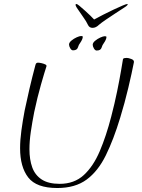

<svg xmlns="http://www.w3.org/2000/svg" viewBox="-20 -929 712 965"><path d="M466 -675Q458 -675 452 -685.5Q446 -696 446 -704Q446 -714 458 -724Q470 -734 484.5 -740.5Q499 -747 507 -747Q515 -747 515 -743Q515 -731 501 -711Q495 -704 490.5 -689.5Q486 -675 466 -675ZM347 -676Q339 -676 333 -686.5Q327 -697 327 -705Q327 -715 339 -725Q351 -735 365.5 -741.5Q380 -748 388 -748Q396 -748 396 -744Q396 -732 382 -712Q376 -705 371.5 -690.5Q367 -676 347 -676ZM620 -909Q620 -909 621 -908.5Q622 -908 622 -907Q621 -903 614 -897.5Q607 -892 603 -890Q583 -877 558.5 -861Q534 -845 512 -830Q490 -815 477 -804Q462 -789 445 -789Q429 -789 422 -804Q415 -820 397 -845Q379 -870 366 -890Q365 -892 362 -897.5Q359 -903 360 -907Q362 -909 364 -909Q368 -909 379.5 -899.5Q391 -890 406 -876.5Q421 -863 434 -850.5Q447 -838 453 -831Q473 -842 499.5 -855.5Q526 -869 551.5 -881Q577 -893 596 -901Q615 -909 620 -909ZM268 16Q163 16 122 -37Q81 -90 81 -184Q81 -225 87.5 -273Q94 -321 104 -374Q115 -427 128.5 -484.5Q142 -542 158 -602Q160 -610 163.5 -612Q167 -614 171 -614Q178 -614 189 -611.5Q200 -609 208 -605Q216 -601 213 -594Q204 -567 186 -504Q168 -441 152 -366Q142 -315 135 -267.5Q128 -220 128 -179Q128 -127 142 -88Q156 -49 189.5 -27Q223 -5 280 -5Q353 -5 401 -49Q449 -93 481.5 -169.5Q514 -246 539 -343Q556 -408 568.5 -469Q581 -530 588.5 -574.5Q596 -619 598 -631Q599 -636 606 -637Q613 -638 617 -638Q625 -638 640 -632.5Q655 -627 653 -616Q643 -564 625 -488Q607 -412 584 -337Q551 -228 512 -148.5Q473 -69 415.5 -26.5Q358 16 268 16Z"/></svg>

Font: Moon Dance
Style: Regular
Weight: 400
Designer: Robert E. Leuschke
Foundry: Robert E. Leuschke
Version: Version 1.010; ttfautohint (v1.8.3)